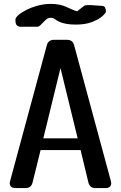

<svg xmlns="http://www.w3.org/2000/svg" viewBox="-20 -964 620 984"><path d="M548 -37Q550 -29 550 -26Q550 0 520 0H469Q440 0 433 -29L393 -195H188L147 -29Q140 0 111 0H60Q30 0 30 -26Q30 -29 32 -37L220 -732Q227 -760 257 -760H323Q353 -760 360 -732ZM202 -255H378L290 -615ZM239 -944Q266 -944 284.5 -940Q303 -936 317 -930Q331 -924 344.5 -917.5Q358 -911 375 -906L411 -934Q415 -938 434 -938Q451 -938 470.5 -936Q490 -934 500 -934Q514 -934 518.5 -925Q523 -916 523 -905Q523 -898 505 -881.5Q487 -865 452.5 -851.5Q418 -838 369 -838Q338 -838 318.5 -842Q299 -846 287 -851Q270 -859 261 -866Q252 -873 240 -873Q226 -873 213.5 -861.5Q201 -850 190.5 -838.5Q180 -827 172 -827H85Q73 -827 66 -834.5Q59 -842 59 -863Q59 -874 75 -887.5Q91 -901 117 -914Q143 -927 175 -935.5Q207 -944 239 -944Z"/></svg>

Font: Yusei Magic
Style: Regular
Weight: 400
Designer: Tanukizamurai
Foundry: Yusei Magic Project
Version: Version 1.200